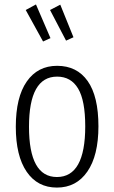

<svg xmlns="http://www.w3.org/2000/svg" viewBox="-20 -829 512 860"><path d="M141.1 -809.1 206.1 -658.2 172.9 -643.1 95.2 -784.2ZM250 -808.1 309.1 -662.1 275.9 -647 204.1 -784.2ZM235.8 -534.2Q324.7 -534.2 372.8 -465.8Q420.9 -397.5 420.9 -263.2Q420.9 -132.3 371.3 -60.5Q321.8 11.2 234.9 11.2Q147.9 11.2 99.4 -59.8Q50.8 -130.9 50.8 -261.2Q50.8 -393.6 99.9 -463.9Q148.9 -534.2 235.8 -534.2ZM235.8 -485.8Q109.9 -485.8 109.9 -261.2Q109.9 -36.1 234.9 -36.1Q361.8 -36.1 361.8 -263.2Q361.8 -378.9 329.8 -432.4Q297.9 -485.8 235.8 -485.8Z"/></svg>

Font: Fira Sans Compressed Light
Style: Regular
Weight: 300
Width: 1
Designer: Carrois Corporate & Edenspiekermann AG
Foundry: Carrois Corporate GbR & Edenspiekermann AG
Version: Version 4.203;PS 004.203;hotconv 1.0.88;makeotf.lib2.5.64775